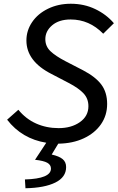

<svg xmlns="http://www.w3.org/2000/svg" viewBox="-20 -754 628 1025"><path d="M252 146Q252 126 232.5 115Q213 104 167 99L227 8Q97 -13 18 -115L78 -168Q118 -119 173 -94.5Q228 -70 293 -70Q361 -70 406.5 -102Q452 -134 452 -187Q452 -228 425.5 -256Q399 -284 347 -311L255 -359Q121 -427 121 -538Q121 -591 151.5 -636Q182 -681 236.5 -707.5Q291 -734 358 -734Q429 -734 488.5 -705.5Q548 -677 588 -630L531 -574Q457 -650 357 -650Q295 -650 258.5 -619Q222 -588 222 -545Q222 -507 249 -481Q276 -455 330 -427L423 -379Q490 -344 521 -302.5Q552 -261 552 -199Q552 -138 519 -90.5Q486 -43 427 -15.5Q368 12 291 13L256 71Q296 80 314.5 95.5Q333 111 333 138Q333 192 275.5 220.5Q218 249 116 251L113 204Q252 200 252 146Z"/></svg>

Font: Nebula Sans Medium
Style: Regular
Weight: 500
Italic angle: -9°
Designer: Paul D. Hunt for Adobe (as Source Sans)
Foundry: Nebula Entertainment & Broadcasting LLC
Version: Version 1.010